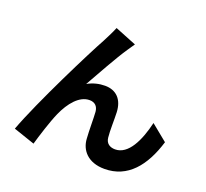

<svg xmlns="http://www.w3.org/2000/svg" viewBox="-141 -971 1283 1195"><g transform="rotate(20 500.0 -373.5)"><path d="M577 -743 435 -800C418 -758 399 -725 386 -698C333 -603 128 -195 54 5L195 53C210 0 245 -112 271 -170C307 -251 363 -321 431 -321C467 -321 487 -300 490 -265C493 -224 492 -142 496 -89C500 -16 552 50 663 50C816 50 909 -64 961 -235L853 -323C824 -199 771 -87 684 -87C651 -87 623 -102 619 -141C614 -183 617 -263 615 -308C611 -391 566 -438 491 -438C453 -438 413 -429 376 -408C426 -496 496 -624 545 -696C556 -712 567 -729 577 -743Z"/></g></svg>

Font: Noto Sans CJK TC
Style: Bold
Weight: 700
Designer: Ryoko NISHIZUKA 西塚涼子 (kana, bopomofo & ideographs); Paul D. Hunt (Latin, Greek & Cyrillic); Sandoll Communications 산돌커뮤니
Foundry: Adobe
Version: Version 2.004;hotconv 1.0.118;makeotfexe 2.5.65603